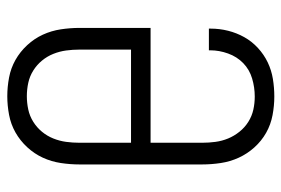

<svg xmlns="http://www.w3.org/2000/svg" viewBox="-146 -638 791 540"><g transform="rotate(90 250.0 -367.5)"><path d="M250 8Q224 8 197.5 3Q171 -2 148 -15Q125 -28 106.5 -48Q88 -68 77 -92Q66 -116 62 -142.5Q58 -169 58 -195V-395H381V-540Q381 -559 378.5 -577.5Q376 -596 369 -613Q362 -630 350 -645Q338 -660 322 -670Q306 -680 288 -684Q270 -688 251 -688Q225 -688 200 -680.5Q175 -673 157 -655.5Q139 -638 130 -613Q121 -588 121 -563V-559H60V-564Q60 -589 66 -613Q72 -637 84 -658.5Q96 -680 114.5 -697Q133 -714 155 -724.5Q177 -735 201.5 -739Q226 -743 251 -743Q277 -743 303.5 -738Q330 -733 353 -720Q376 -707 394 -687Q412 -667 423 -643Q434 -619 438 -592.5Q442 -566 442 -540V-195Q442 -169 438 -142.5Q434 -116 423 -92Q412 -68 393.5 -48Q375 -28 352 -15Q329 -2 302.5 3Q276 8 250 8ZM250 -47Q269 -47 287.5 -51Q306 -55 322 -65Q338 -75 350 -89.5Q362 -104 369 -121.5Q376 -139 378.5 -157.5Q381 -176 381 -195V-340H119V-195Q119 -176 121.5 -157.5Q124 -139 131 -121.5Q138 -104 150 -89.5Q162 -75 178 -65Q194 -55 212.5 -51Q231 -47 250 -47Z"/></g></svg>

Font: Iosevka Light
Style: Regular
Weight: 300
Monospace: yes
Designer: Belleve Invis
Foundry: Belleve Invis
Version: Version 32.5.0; ttfautohint (v1.8.4)